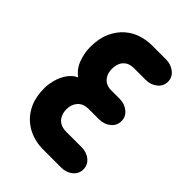

<svg xmlns="http://www.w3.org/2000/svg" viewBox="-188 -712 798 798"><g transform="rotate(45 211.5 -313.0)"><path d="M104 -315Q75 -336 62.5 -371Q50 -406 50 -439Q50 -490 66 -525.5Q82 -561 107.5 -583.5Q133 -606 164 -616Q195 -626 225 -626H309Q339 -626 360 -609Q381 -592 381 -566Q381 -540 360 -523Q339 -506 309 -506H241Q219 -506 205 -497Q191 -488 184.5 -473Q178 -458 178 -439Q178 -420 185.5 -405Q193 -390 206.5 -382Q220 -374 238 -374H288Q318 -374 339 -357Q360 -340 360 -314Q360 -287 339 -270Q318 -253 288 -253H228Q197 -253 180 -234.5Q163 -216 163 -187Q163 -168 170.5 -152.5Q178 -137 192.5 -128.5Q207 -120 229 -120H318Q349 -120 369.5 -103Q390 -86 390 -60Q390 -34 369.5 -17Q349 0 318 0H211Q181 0 150 -10Q119 -20 93 -42.5Q67 -65 51.5 -100Q36 -135 36 -186Q36 -205 42.5 -231Q49 -257 64.5 -280.5Q80 -304 104 -315Z"/></g></svg>

Font: Beiruti ExtraBold
Style: Regular
Weight: 800
Designer: Arlette Boutros
Foundry: Boutros
Version: Version 1.41